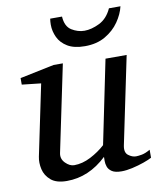

<svg xmlns="http://www.w3.org/2000/svg" viewBox="-81 -759 688 834"><g transform="rotate(-10 263.5 -341.5)"><path d="M523.9 -23.9Q511.7 -17.1 487.5 -8.5Q463.4 0 436.5 6.1Q409.7 12.2 388.2 12.2Q359.9 12.2 345.9 2.9Q332 -6.3 327.4 -19.3Q322.8 -32.2 323 -44.7Q323.2 -57.1 323.2 -63Q244.1 12.2 147 12.2Q100.6 12.2 76.7 -8.3Q52.7 -28.8 46.1 -57.9Q39.6 -86.9 44.9 -112.8L109.9 -424.8L25.9 -434.1V-462.9L176.8 -494.1H217.8L138.2 -112.8Q132.8 -87.4 151.6 -68.6Q170.4 -49.8 189.9 -49.8Q226.1 -49.8 262.9 -68.8Q299.8 -87.9 328.1 -113.8L403.8 -481.9H497.1L417 -97.2Q410.6 -66.4 427.5 -53.7Q444.3 -41 460.9 -41Q470.7 -41 486.8 -43.9Q502.9 -46.9 523.9 -59.1ZM507.3 -694.8Q499.5 -661.1 476.6 -627.9Q453.6 -594.7 416 -572.8Q378.4 -550.8 325.7 -550.8Q278.3 -550.8 249.5 -568.1Q220.7 -585.4 208 -612.5Q195.3 -639.6 195.3 -668Q195.3 -681.6 197.3 -694.8H249.5Q252 -650.9 279.1 -634Q306.2 -617.2 335.4 -617.2Q366.2 -617.2 401.6 -634.5Q437 -651.9 456.5 -694.8Z"/></g></svg>

Font: Charis
Style: Italic
Weight: 400
Italic angle: -11°
Designer: Walt Agee, Miriam Martin, Annie Olsen, Victor Gaultney, Lorna Priest, Alan Ward, Bob Hallissy, Martin Hosken, Sharon Cor
Foundry: SIL Global
Version: Version 7.000